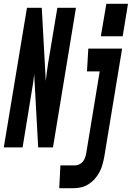

<svg xmlns="http://www.w3.org/2000/svg" viewBox="-64 -776 694 1011"><path d="M467 -585 496 -756H610L582 -585ZM-44 0 78 -735H156L177 -350Q179 -372 182.5 -395Q186 -418 189 -441L238 -735H336L215 0H137L116 -385Q114 -363 110.5 -340Q107 -317 103 -294L55 0ZM248 215 254 95H329Q341 95 352.5 90Q364 85 372 75.5Q380 66 384 54Q388 42 390 31L461 -400H394L401 -520H579L485 50Q481 71 475.5 91Q470 111 460 130Q450 149 435.5 165.5Q421 182 402 194Q383 206 363 210.5Q343 215 322 215Z"/></svg>

Font: Iosevka SS04 Heavy Extended
Style: Italic
Weight: 900
Width: 7
Italic angle: -9°
Monospace: yes
Designer: Belleve Invis
Foundry: Belleve Invis
Version: Version 19.0.0; ttfautohint (v1.8.4)